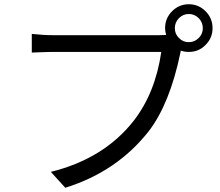

<svg xmlns="http://www.w3.org/2000/svg" viewBox="-20 -851 1040 906"><path d="M918 -672Q937 -691 937 -718Q937 -745 918 -765Q898 -785 871 -785Q844 -785 824 -765Q805 -745 805 -718Q805 -691 824 -672Q843 -652 871 -652Q898 -652 918 -672ZM731 -685Q752 -685 764 -686Q759 -703 759 -718Q759 -765 792 -798Q825 -831 871 -831Q917 -831 950 -798Q983 -765 983 -718Q983 -672 950 -639Q918 -606 871 -606Q851 -606 833 -612L831 -601Q781 -361 682 -232Q532 -41 288 35L220 -40Q470 -102 610 -280Q713 -412 741 -606H229Q205 -606 130 -603V-691Q184 -685 230 -685Z"/></svg>

Font: KaiGen Gothic CN Regular
Style: Regular
Weight: 400
Designer: Ryoko NISHIZUKA  (kana & ideographs); Paul D. Hunt (Latin, Greek & Cyrillic); Wenlong ZHANG  (bopomofo); Sandoll Communi
Foundry: Adobe Systems Incorporated
Version: Version 1.002.20150501